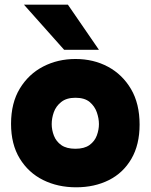

<svg xmlns="http://www.w3.org/2000/svg" viewBox="-20 -789 641 817"><path d="M304 8Q226 8 163.5 -23Q101 -54 64 -114.5Q27 -175 27 -262Q27 -351 64.5 -412.5Q102 -474 164 -506Q226 -538 301 -538Q378 -538 439.5 -505Q501 -472 537.5 -410Q574 -348 574 -259Q574 -173 539 -113Q504 -53 443 -22.5Q382 8 304 8ZM301 -156Q339 -156 361 -172Q383 -188 392 -212.5Q401 -237 401 -261Q401 -285 392 -311Q383 -337 361.5 -355Q340 -373 301 -373Q263 -373 240.5 -355Q218 -337 209 -311.5Q200 -286 200 -261Q200 -236 209.5 -211.5Q219 -187 241 -171.5Q263 -156 301 -156ZM253 -577 82 -769H269L401 -577Z"/></svg>

Font: Onest Black
Style: Regular
Weight: 900
Designer: Dmitri Voloshin, Andrey Kudryavtsev
Foundry: Dmitri Voloshin, Andrey Kudryavtsev
Version: Version 1.000;gftools[0.9.33]